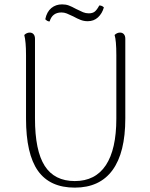

<svg xmlns="http://www.w3.org/2000/svg" viewBox="-20 -846 686 878"><path d="M553 -304Q553 -148 494.5 -68Q436 12 322 12Q208 12 153.5 -65Q99 -142 99 -304V-594Q99 -656 91 -686Q102 -697 116 -697Q127 -697 133.5 -689.5Q140 -682 140 -669V-304Q140 -157 184.5 -87.5Q229 -18 322 -18Q416 -18 464 -90.5Q512 -163 512 -304V-594Q512 -661 504 -686Q515 -697 529 -697Q540 -697 546.5 -689.5Q553 -682 553 -669ZM381 -749Q364 -749 348.5 -755Q333 -761 315 -771Q296 -780 285 -784.5Q274 -789 261 -789Q219 -789 207 -748H205Q197 -748 187 -758Q194 -792 214.5 -809Q235 -826 264 -826Q281 -826 294.5 -821Q308 -816 328 -805Q348 -795 360 -790Q372 -785 386 -785Q404 -785 414 -793.5Q424 -802 434 -821Q447 -821 455 -812Q447 -784 428 -766.5Q409 -749 381 -749Z"/></svg>

Font: Arima Madurai ExtraLight
Style: Regular
Weight: 275
Designer: Joana Correia and Natanael Gama
Foundry: NDISCOVER
Version: Version 1.020